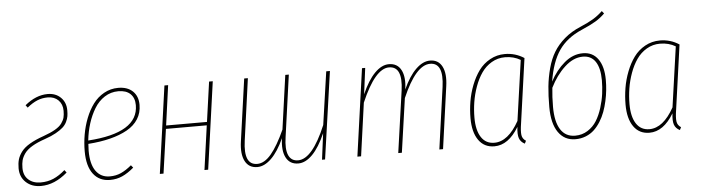

<svg xmlns="http://www.w3.org/2000/svg" viewBox="-46 -929 4148 1136"><g transform="rotate(-5 2027.5 -361.0)"><path d="M243.2 -528.8Q291 -528.8 321 -499.3Q351.1 -469.7 351.1 -422.9Q351.1 -402.3 348.6 -387.5Q346.2 -372.6 337.6 -354.7Q329.1 -336.9 313.5 -322.8Q297.9 -308.6 270.8 -293.5Q243.7 -278.3 205.1 -265.1Q157.7 -249 127 -230.5Q96.2 -211.9 81.5 -190.9Q66.9 -169.9 62 -150.9Q57.1 -131.8 57.1 -106Q57.1 -61 85 -36.1Q112.8 -11.2 157.2 -11.2Q199.2 -11.2 233.6 -26.1Q268.1 -41 303.2 -71.8L314.9 -56.2Q238.8 9.8 157.2 9.8Q103 9.8 68.6 -22.2Q34.2 -54.2 34.2 -106Q34.2 -135.3 40.5 -157.7Q46.9 -180.2 64 -203.1Q81.1 -226.1 114.5 -245.8Q147.9 -265.6 198.2 -283.2Q240.7 -298.3 267.8 -314Q294.9 -329.6 307.9 -347.7Q320.8 -365.7 325 -382.1Q329.1 -398.4 329.1 -421.9Q329.1 -460.9 305.2 -484.9Q281.2 -508.8 242.2 -508.8Q208.5 -508.8 179.7 -496.8Q150.9 -484.9 119.1 -459L107.9 -474.1Q174.3 -528.8 243.2 -528.8Z M779.8 -418Q779.8 -370.6 756.6 -333.7Q733.4 -296.9 690.2 -272.7Q647 -248.5 589.1 -233.9Q531.2 -219.2 458 -213.9Q456.1 -185.5 456.1 -172.9Q456.1 -92.8 485.8 -52Q515.6 -11.2 567.9 -11.2Q604.5 -11.2 634.5 -24.7Q664.6 -38.1 697.8 -65.9L710 -50.8Q673.8 -20 640.4 -5.1Q606.9 9.8 567.9 9.8Q503.9 9.8 468.3 -37.1Q432.6 -84 432.6 -171.9Q432.6 -221.7 441.2 -271.2Q449.7 -320.8 468 -367.4Q486.3 -414.1 512.7 -449.7Q539.1 -485.4 577.9 -507.1Q616.7 -528.8 662.6 -528.8Q717.3 -528.8 748.5 -499Q779.8 -469.2 779.8 -418ZM661.6 -508.8Q616.7 -508.8 579.8 -485.1Q543 -461.4 518.8 -421.4Q494.6 -381.3 479.7 -334Q464.8 -286.6 459 -233.9Q757.8 -253.4 757.8 -418Q757.8 -460.9 732.9 -484.9Q708 -508.8 661.6 -508.8Z M1128.9 0 1165.5 -262.2H922.9L885.7 0H863.8L936.5 -519H958.5L925.8 -282.2H1168.5L1201.7 -519H1223.6L1150.9 0Z M1897.5 -519H1919.4L1845.2 0H1827.1L1847.2 -155.8Q1811.5 -74.2 1770.3 -32.2Q1729 9.8 1686 9.8Q1635.7 9.8 1613.5 -32.2Q1591.3 -74.2 1602.1 -147.9Q1567.4 -70.8 1526.1 -30.5Q1484.9 9.8 1442.4 9.8Q1392.1 9.8 1369.9 -32.7Q1347.7 -75.2 1358.4 -149.9L1410.2 -519H1432.1L1381.3 -151.9Q1361.3 -8.8 1443.4 -8.8Q1486.3 -8.8 1526.6 -56.6Q1566.9 -104.5 1609.4 -198.2L1654.3 -519H1675.3L1624 -151.9Q1613.3 -81.1 1629.4 -44.9Q1645.5 -8.8 1686 -8.8Q1770.5 -8.8 1852.1 -204.1Z M2514.2 -528.8Q2564 -528.8 2585.9 -486.3Q2607.9 -443.8 2597.2 -369.1L2545.9 0H2523.9L2575.2 -367.2Q2594.7 -509.8 2513.2 -509.8Q2428.7 -509.8 2347.2 -320.8L2301.3 0H2279.8L2332 -367.2Q2351.6 -509.8 2269 -509.8Q2186.5 -509.8 2103 -314.9L2059.1 0H2037.1L2109.9 -519H2128.9L2108.9 -363.8Q2144 -444.3 2185.5 -486.6Q2227.1 -528.8 2270 -528.8Q2320.3 -528.8 2342.5 -486.8Q2364.7 -444.8 2354 -371.1Q2388.7 -448.2 2430.2 -488.5Q2471.7 -528.8 2514.2 -528.8Z M2959 -528.8Q3021 -528.8 3072.8 -495.1L3019 -111.8Q3011.7 -66.4 3014.9 -43Q3018.1 -19.5 3039.1 -6.8L3030.8 9.8Q3005.9 -2.9 2998 -25.9Q2990.2 -48.8 2995.6 -92.8Q2934.1 9.8 2850.6 9.8Q2790 9.8 2756.8 -37.6Q2723.6 -85 2723.6 -168Q2723.6 -217.3 2731.7 -266.4Q2739.7 -315.4 2758.3 -363.3Q2776.9 -411.1 2803.5 -447.5Q2830.1 -483.9 2870.4 -506.3Q2910.6 -528.8 2959 -528.8ZM2958 -509.8Q2914.6 -509.8 2878.4 -488.5Q2842.3 -467.3 2818.4 -432.6Q2794.4 -397.9 2778.1 -352.8Q2761.7 -307.6 2754.4 -261.2Q2747.1 -214.8 2747.1 -168.9Q2747.1 -94.2 2774.2 -52.7Q2801.3 -11.2 2852.1 -11.2Q2934.1 -11.2 2999 -127.9L3049.8 -485.8Q3009.3 -509.8 2958 -509.8Z M3418.9 -493.2Q3477.5 -493.2 3509.3 -448Q3541 -402.8 3541 -324.2Q3541 -293.9 3537.8 -263.2Q3534.7 -232.4 3527.3 -199.2Q3520 -166 3509 -136.2Q3498 -106.4 3481 -79.3Q3463.9 -52.2 3443.1 -32.7Q3422.4 -13.2 3393.8 -1.7Q3365.2 9.8 3332 9.8Q3267.1 9.8 3230.5 -42.7Q3193.8 -95.2 3193.8 -193.8Q3193.8 -261.7 3199.2 -315.2Q3204.6 -368.7 3219 -422.4Q3233.4 -476.1 3258.1 -516.8Q3282.7 -557.6 3323 -592.3Q3363.3 -627 3418 -649.9Q3466.3 -670.4 3495.8 -688.2Q3525.4 -706.1 3552.7 -731.9L3564.9 -716.8Q3540 -691.9 3509 -673.3Q3478 -654.8 3424.8 -631.8Q3335.4 -593.3 3288.8 -525.6Q3242.2 -458 3223.6 -341.8Q3258.3 -407.7 3309.1 -450.4Q3359.9 -493.2 3418.9 -493.2ZM3332 -11.2Q3373.5 -11.2 3406.5 -32.2Q3439.5 -53.2 3459.7 -85.7Q3480 -118.2 3493.4 -161.1Q3506.8 -204.1 3512.2 -244.4Q3517.6 -284.7 3517.6 -324.2Q3517.6 -396 3492.2 -434.6Q3466.8 -473.1 3417 -473.1Q3360.8 -473.1 3308.8 -425Q3256.8 -377 3221.7 -305.2Q3215.8 -251.5 3215.8 -191.9Q3215.8 -104 3245.4 -57.6Q3274.9 -11.2 3332 -11.2Z M3879.9 -528.8Q3941.9 -528.8 3993.7 -495.1L3939.9 -111.8Q3932.6 -66.4 3935.8 -43Q3939 -19.5 3960 -6.8L3951.7 9.8Q3926.8 -2.9 3918.9 -25.9Q3911.1 -48.8 3916.5 -92.8Q3855 9.8 3771.5 9.8Q3710.9 9.8 3677.7 -37.6Q3644.5 -85 3644.5 -168Q3644.5 -217.3 3652.6 -266.4Q3660.6 -315.4 3679.2 -363.3Q3697.8 -411.1 3724.4 -447.5Q3751 -483.9 3791.3 -506.3Q3831.5 -528.8 3879.9 -528.8ZM3878.9 -509.8Q3835.4 -509.8 3799.3 -488.5Q3763.2 -467.3 3739.3 -432.6Q3715.3 -397.9 3699 -352.8Q3682.6 -307.6 3675.3 -261.2Q3668 -214.8 3668 -168.9Q3668 -94.2 3695.1 -52.7Q3722.2 -11.2 3772.9 -11.2Q3855 -11.2 3919.9 -127.9L3970.7 -485.8Q3930.2 -509.8 3878.9 -509.8Z"/></g></svg>

Font: Fira Sans Compressed Thin
Style: Italic
Weight: 100
Width: 3
Italic angle: -8°
Designer: Carrois Corporate & Edenspiekermann AG
Foundry: Carrois Corporate GbR & Edenspiekermann AG
Version: Version 4.203;PS 004.203;hotconv 1.0.88;makeotf.lib2.5.64775